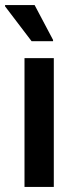

<svg xmlns="http://www.w3.org/2000/svg" viewBox="-34 -740 296 760"><path d="M63 0V-510H179V0ZM91 -577 -14 -715V-720H103L176 -582V-577Z"/></svg>

Font: Saira SemiCondensed SemiBold
Style: Regular
Weight: 600
Width: 4
Designer: Hector Gatti with collaboration of the Omnibus-Type team
Foundry: Omnibus-Type
Version: Version 1.101